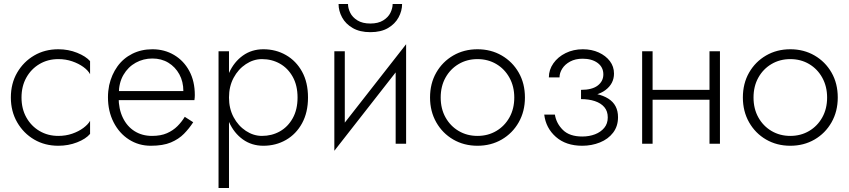

<svg xmlns="http://www.w3.org/2000/svg" viewBox="-20 -715 4222 955"><path d="M87 -230Q87 -286 111 -329Q135 -372 176.5 -396.5Q218 -421 270 -421Q307 -421 339 -410Q371 -399 394.5 -382Q418 -365 428 -346V-411Q407 -435 363.5 -452.5Q320 -470 270 -470Q203 -470 150 -439Q97 -408 65.5 -354Q34 -300 34 -230Q34 -161 65.5 -106.5Q97 -52 150 -21Q203 10 270 10Q320 10 363.5 -7Q407 -24 428 -49V-114Q418 -96 394.5 -78.5Q371 -61 339 -50Q307 -39 270 -39Q218 -39 176.5 -63.5Q135 -88 111 -131Q87 -174 87 -230Z M550 -217H947Q948 -223 948.5 -229.5Q949 -236 949 -242Q949 -311 921.5 -362Q894 -413 846 -441.5Q798 -470 738 -470Q683 -470 638 -447.5Q593 -425 564 -384.5Q535 -344 523 -291Q520 -276 518.5 -261.5Q517 -247 517 -231Q517 -162 545 -107Q573 -52 621.5 -21Q670 10 730 10Q791 10 830 -6.5Q869 -23 895 -49.5Q921 -76 941 -107L899 -134Q884 -109 862.5 -87.5Q841 -66 810.5 -52.5Q780 -39 736 -39Q687 -39 649.5 -62.5Q612 -86 591 -129.5Q570 -173 570 -231L571 -249Q571 -303 594 -342.5Q617 -382 655 -403Q693 -424 738 -424Q783 -424 817.5 -403Q852 -382 872 -345.5Q892 -309 892 -262H550Z M1119 220V-460H1067V220ZM1512 -230Q1512 -305 1482.5 -358.5Q1453 -412 1402.5 -441Q1352 -470 1290 -470Q1232 -470 1188 -438.5Q1144 -407 1119.5 -353Q1095 -299 1095 -230Q1095 -162 1119.5 -107.5Q1144 -53 1188 -21.5Q1232 10 1290 10Q1352 10 1402.5 -19Q1453 -48 1482.5 -102Q1512 -156 1512 -230ZM1460 -230Q1460 -170 1436 -127Q1412 -84 1372 -61.5Q1332 -39 1283 -39Q1241 -39 1203 -64Q1165 -89 1142 -132Q1119 -175 1119 -230Q1119 -285 1142 -328Q1165 -371 1203 -396Q1241 -421 1283 -421Q1332 -421 1372 -398.5Q1412 -376 1436 -333Q1460 -290 1460 -230Z M1995 -415 2000 -495 1648 -45 1643 35ZM1695 -460H1643V35L1695 -39ZM2000 -495 1948 -421V0H2000ZM1664 -695Q1664 -661 1681.5 -628.5Q1699 -596 1734.5 -575.5Q1770 -555 1822 -555Q1875 -555 1910 -575.5Q1945 -596 1962.5 -628.5Q1980 -661 1980 -695H1933Q1933 -674 1922 -651.5Q1911 -629 1886 -613.5Q1861 -598 1822 -598Q1783 -598 1758 -613.5Q1733 -629 1722 -651.5Q1711 -674 1711 -695Z M2119 -230Q2119 -161 2150 -106.5Q2181 -52 2234.5 -21Q2288 10 2355 10Q2422 10 2475.5 -21Q2529 -52 2560 -106.5Q2591 -161 2591 -230Q2591 -300 2560 -354Q2529 -408 2475.5 -439Q2422 -470 2355 -470Q2288 -470 2234.5 -439Q2181 -408 2150 -354Q2119 -300 2119 -230ZM2172 -230Q2172 -286 2196 -329Q2220 -372 2261.5 -396.5Q2303 -421 2355 -421Q2407 -421 2448.5 -396.5Q2490 -372 2514 -328.5Q2538 -285 2538 -230Q2538 -174 2514 -131Q2490 -88 2448.5 -63.5Q2407 -39 2355 -39Q2303 -39 2261.5 -63.5Q2220 -88 2196 -131Q2172 -174 2172 -230Z M2870 -235Q2949 -235 2991.5 -267Q3034 -299 3034 -349Q3034 -384 3013.5 -411Q2993 -438 2958 -454Q2923 -470 2879 -470Q2832 -470 2793.5 -451Q2755 -432 2732.5 -400Q2710 -368 2710 -330H2763Q2763 -352 2776.5 -373.5Q2790 -395 2816 -409Q2842 -423 2878 -423Q2924 -423 2952.5 -402Q2981 -381 2981 -345Q2981 -311 2953 -289.5Q2925 -268 2870 -268ZM2876 10Q2923 10 2964 -6.5Q3005 -23 3029.5 -55Q3054 -87 3054 -132Q3054 -194 3005.5 -224.5Q2957 -255 2870 -255V-222Q2909 -222 2939 -212Q2969 -202 2986 -182Q3003 -162 3003 -131Q3003 -100 2985.5 -79Q2968 -58 2939.5 -47Q2911 -36 2876 -36Q2813 -36 2780 -68.5Q2747 -101 2740 -145H2687Q2695 -78 2745 -34Q2795 10 2876 10Z M3205 -219H3541V-268H3205ZM3509 -460V0H3561V-460ZM3174 -460V0H3226V-460Z M3675 -230Q3675 -161 3706 -106.5Q3737 -52 3790.5 -21Q3844 10 3911 10Q3978 10 4031.5 -21Q4085 -52 4116 -106.5Q4147 -161 4147 -230Q4147 -300 4116 -354Q4085 -408 4031.5 -439Q3978 -470 3911 -470Q3844 -470 3790.5 -439Q3737 -408 3706 -354Q3675 -300 3675 -230ZM3728 -230Q3728 -286 3752 -329Q3776 -372 3817.5 -396.5Q3859 -421 3911 -421Q3963 -421 4004.5 -396.5Q4046 -372 4070 -328.5Q4094 -285 4094 -230Q4094 -174 4070 -131Q4046 -88 4004.5 -63.5Q3963 -39 3911 -39Q3859 -39 3817.5 -63.5Q3776 -88 3752 -131Q3728 -174 3728 -230Z"/></svg>

Font: Jost Light
Style: Regular
Weight: 300
Version: Version 3.710